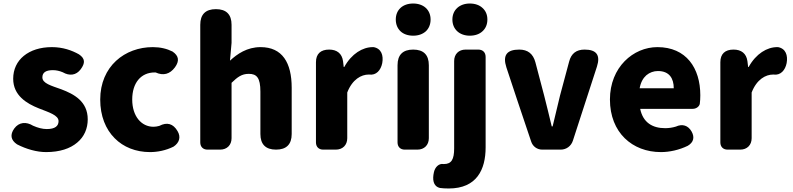

<svg xmlns="http://www.w3.org/2000/svg" viewBox="-20 -851 4509 1092"><path d="M115 -533C77 -502 55 -457 55 -403C55 -308 132 -262 200 -235C258 -212 313 -196 313 -162C313 -134 293 -117 246 -117C221 -117 195 -124 168 -136C129 -160 88 -157 61 -120C36 -85 41 -54 77 -30C129 -3 189 14 242 14C320 14 379 -6 419 -40C459 -73 479 -120 479 -172C479 -275 400 -316 329 -343C270 -364 221 -377 221 -411C221 -438 240 -452 281 -452C299 -452 318 -448 337 -440C375 -418 413 -422 439 -457C465 -492 465 -518 429 -542C388 -565 337 -583 275 -583C209 -583 154 -565 115 -533Z M632 -65C682 -14 753 14 833 14C875 14 923 5 967 -17C1000 -39 1010 -71 990 -105C965 -148 930 -158 886 -135C875 -132 864 -130 853 -130C784 -130 732 -190 732 -285C732 -379 781 -439 860 -439C862 -439 863 -439 865 -439C909 -419 946 -429 975 -468C1001 -504 998 -533 961 -558C929 -574 892 -583 849 -583C770 -583 695 -556 640 -505C585 -454 550 -379 550 -285C550 -191 581 -116 632 -65Z M1119 -399V-41C1119 -16 1135 0 1160 0H1208H1232C1271 0 1297 -26 1297 -65V-380C1331 -413 1355 -431 1395 -431C1440 -431 1461 -409 1461 -330V-89C1461 -30 1491 0 1550 0C1609 0 1639 -30 1639 -89V-352C1639 -494 1586 -583 1462 -583C1385 -583 1329 -544 1288 -506L1297 -607V-710C1297 -769 1267 -799 1208 -799C1149 -799 1119 -769 1119 -710Z M1777 -284V-41C1777 -16 1793 0 1818 0H1866H1890C1929 0 1955 -26 1955 -65V-325C1984 -400 2035 -427 2077 -427C2078 -427 2079 -427 2079 -427C2120 -421 2146 -452 2154 -492C2162 -536 2149 -575 2105 -583C2103 -583 2102 -583 2100 -583C2043 -583 1980 -546 1938 -470H1935L1931 -503C1925 -547 1896 -569 1852 -569C1804 -569 1777 -545 1777 -497Z M2419 -284V-480C2419 -539 2389 -569 2330 -569C2271 -569 2241 -539 2241 -480V-41C2241 -16 2257 0 2282 0H2330H2354C2393 0 2419 -26 2419 -65ZM2258 -673C2275 -657 2300 -648 2330 -648C2360 -648 2384 -657 2402 -673C2419 -689 2429 -712 2429 -740C2429 -795 2389 -831 2330 -831C2270 -831 2231 -795 2231 -740C2231 -712 2241 -689 2258 -673Z M2563 -288V-7C2563 55 2548 82 2505 82C2504 82 2504 82 2503 82C2475 77 2454 101 2448 128C2439 168 2442 208 2482 218C2496 220 2512 221 2532 221C2692 221 2742 113 2742 -13V-527C2742 -553 2726 -569 2700 -569H2652H2628C2589 -569 2563 -543 2563 -504ZM2724 -806C2707 -822 2682 -831 2652 -831C2594 -831 2553 -795 2553 -740C2553 -684 2594 -648 2652 -648C2682 -648 2707 -657 2724 -673C2742 -689 2752 -712 2752 -740C2752 -768 2742 -790 2724 -806Z M2921 -284 3001 -46C3010 -18 3035 0 3064 0H3119H3169C3201 0 3228 -20 3238 -50L3375 -472C3396 -537 3373 -569 3305 -569C3258 -569 3229 -547 3217 -501L3165 -307C3151 -251 3137 -192 3123 -132H3118C3103 -192 3090 -251 3075 -307L3025 -497C3012 -545 2982 -569 2933 -569C2862 -569 2838 -536 2860 -468Z M3533 -65C3585 -14 3657 14 3739 14C3788 14 3843 2 3892 -22C3924 -41 3932 -69 3914 -102C3894 -138 3861 -148 3824 -131C3804 -125 3784 -122 3763 -122C3691 -122 3637 -154 3621 -232H3788H3920C3941 -232 3957 -246 3960 -260C3962 -274 3963 -292 3963 -309C3963 -464 3883 -583 3719 -583C3582 -583 3449 -469 3449 -285C3449 -191 3481 -116 3533 -65ZM3656 -423C3675 -439 3698 -447 3722 -447C3787 -447 3812 -405 3812 -349H3715H3618C3624 -383 3638 -407 3656 -423Z M4077 -284V-41C4077 -16 4093 0 4118 0H4166H4190C4229 0 4255 -26 4255 -65V-325C4284 -400 4335 -427 4377 -427C4378 -427 4379 -427 4379 -427C4420 -421 4446 -452 4454 -492C4462 -536 4449 -575 4405 -583C4403 -583 4402 -583 4400 -583C4343 -583 4280 -546 4238 -470H4235L4231 -503C4225 -547 4196 -569 4152 -569C4104 -569 4077 -545 4077 -497Z"/></svg>

Font: GenSenRounded2 TW H
Style: Regular
Weight: 900
Version: Version 2.100;PS 2.1;hotconv 16.6.51;makeotf.lib2.5.65220 DE